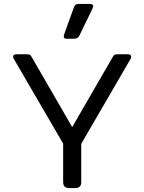

<svg xmlns="http://www.w3.org/2000/svg" viewBox="-20 -956 734 976"><path d="M304 -771Q304 -773 306 -781L355 -917Q359 -928 364.5 -932Q370 -936 384 -936H435Q454 -936 454 -924Q454 -922 450 -912L384 -776Q379 -766 372.5 -762.5Q366 -759 353 -759H319Q304 -759 304 -771ZM301 -30V-226L50 -657Q47 -663 47 -668Q47 -680 63 -680H116Q128 -680 132 -677.5Q136 -675 140 -668L347 -310L554 -668Q558 -675 562 -677.5Q566 -680 578 -680H631Q647 -680 647 -668Q647 -663 644 -657L393 -225V-30Q393 0 362 0H332Q301 0 301 -30Z"/></svg>

Font: Mitr Light
Style: Regular
Weight: 300
Designer: Thanarat Vachiruckul
Foundry: Cadson Demak
Version: Version 1.003